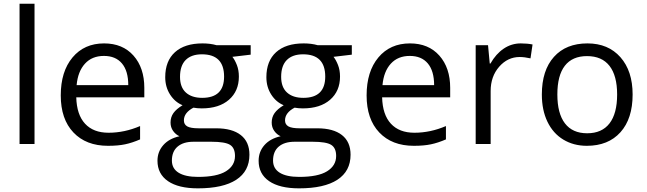

<svg xmlns="http://www.w3.org/2000/svg" viewBox="-20 -780 3503 1040"><path d="M167 0H85.9V-759.8H167Z M564.9 9.8Q446.3 9.8 377.7 -62.5Q309.1 -134.8 309.1 -263.2Q309.1 -392.6 372.8 -468.8Q436.5 -544.9 543.9 -544.9Q644.5 -544.9 703.1 -478.8Q761.7 -412.6 761.7 -304.2V-252.9H393.1Q395.5 -158.7 440.7 -109.9Q485.8 -61 567.9 -61Q654.3 -61 738.8 -97.2V-24.9Q695.8 -6.3 657.5 1.7Q619.1 9.8 564.9 9.8ZM543 -477.1Q478.5 -477.1 440.2 -435.1Q401.9 -393.1 395 -318.8H674.8Q674.8 -395.5 640.6 -436.3Q606.4 -477.1 543 -477.1Z M1337.9 -535.2V-483.9L1238.8 -472.2Q1252.4 -455.1 1263.2 -427.5Q1273.9 -399.9 1273.9 -365.2Q1273.9 -286.6 1220.2 -239.7Q1166.5 -192.9 1072.8 -192.9Q1048.8 -192.9 1027.8 -196.8Q976.1 -169.4 976.1 -127.9Q976.1 -106 994.1 -95.5Q1012.2 -85 1056.2 -85H1150.9Q1237.8 -85 1284.4 -48.3Q1331.1 -11.7 1331.1 58.1Q1331.1 147 1259.8 193.6Q1188.5 240.2 1051.8 240.2Q946.8 240.2 889.9 201.2Q833 162.1 833 90.8Q833 42 864.3 6.3Q895.5 -29.3 952.1 -42Q931.6 -51.3 917.7 -70.8Q903.8 -90.3 903.8 -116.2Q903.8 -145.5 919.4 -167.5Q935.1 -189.5 968.8 -210Q927.2 -227.1 901.1 -268.1Q875 -309.1 875 -361.8Q875 -449.7 927.7 -497.3Q980.5 -544.9 1077.1 -544.9Q1119.1 -544.9 1152.8 -535.2ZM911.1 89.8Q911.1 133.3 947.8 155.8Q984.4 178.2 1052.7 178.2Q1154.8 178.2 1203.9 147.7Q1252.9 117.2 1252.9 64.9Q1252.9 21.5 1226.1 4.6Q1199.2 -12.2 1125 -12.2H1027.8Q972.7 -12.2 941.9 14.2Q911.1 40.5 911.1 89.8ZM955.1 -363.8Q955.1 -307.6 986.8 -278.8Q1018.6 -250 1075.2 -250Q1193.8 -250 1193.8 -365.2Q1193.8 -485.8 1073.7 -485.8Q1016.6 -485.8 985.8 -455.1Q955.1 -424.3 955.1 -363.8Z M1885.7 -535.2V-483.9L1786.6 -472.2Q1800.3 -455.1 1811 -427.5Q1821.8 -399.9 1821.8 -365.2Q1821.8 -286.6 1768.1 -239.7Q1714.4 -192.9 1620.6 -192.9Q1596.7 -192.9 1575.7 -196.8Q1523.9 -169.4 1523.9 -127.9Q1523.9 -106 1542 -95.5Q1560.1 -85 1604 -85H1698.7Q1785.6 -85 1832.3 -48.3Q1878.9 -11.7 1878.9 58.1Q1878.9 147 1807.6 193.6Q1736.3 240.2 1599.6 240.2Q1494.6 240.2 1437.7 201.2Q1380.9 162.1 1380.9 90.8Q1380.9 42 1412.1 6.3Q1443.4 -29.3 1500 -42Q1479.5 -51.3 1465.6 -70.8Q1451.7 -90.3 1451.7 -116.2Q1451.7 -145.5 1467.3 -167.5Q1482.9 -189.5 1516.6 -210Q1475.1 -227.1 1449 -268.1Q1422.9 -309.1 1422.9 -361.8Q1422.9 -449.7 1475.6 -497.3Q1528.3 -544.9 1625 -544.9Q1667 -544.9 1700.7 -535.2ZM1459 89.8Q1459 133.3 1495.6 155.8Q1532.2 178.2 1600.6 178.2Q1702.6 178.2 1751.7 147.7Q1800.8 117.2 1800.8 64.9Q1800.8 21.5 1773.9 4.6Q1747.1 -12.2 1672.9 -12.2H1575.7Q1520.5 -12.2 1489.7 14.2Q1459 40.5 1459 89.8ZM1502.9 -363.8Q1502.9 -307.6 1534.7 -278.8Q1566.4 -250 1623 -250Q1741.7 -250 1741.7 -365.2Q1741.7 -485.8 1621.6 -485.8Q1564.5 -485.8 1533.7 -455.1Q1502.9 -424.3 1502.9 -363.8Z M2221.7 9.8Q2103 9.8 2034.4 -62.5Q1965.8 -134.8 1965.8 -263.2Q1965.8 -392.6 2029.5 -468.8Q2093.3 -544.9 2200.7 -544.9Q2301.3 -544.9 2359.9 -478.8Q2418.5 -412.6 2418.5 -304.2V-252.9H2049.8Q2052.2 -158.7 2097.4 -109.9Q2142.6 -61 2224.6 -61Q2311 -61 2395.5 -97.2V-24.9Q2352.5 -6.3 2314.2 1.7Q2275.9 9.8 2221.7 9.8ZM2199.7 -477.1Q2135.3 -477.1 2096.9 -435.1Q2058.6 -393.1 2051.8 -318.8H2331.5Q2331.5 -395.5 2297.4 -436.3Q2263.2 -477.1 2199.7 -477.1Z M2800.8 -544.9Q2836.4 -544.9 2864.7 -539.1L2853.5 -463.9Q2820.3 -471.2 2794.9 -471.2Q2730 -471.2 2683.8 -418.5Q2637.7 -365.7 2637.7 -287.1V0H2556.6V-535.2H2623.5L2632.8 -436H2636.7Q2666.5 -488.3 2708.5 -516.6Q2750.5 -544.9 2800.8 -544.9Z M3406.7 -268.1Q3406.7 -137.2 3340.8 -63.7Q3274.9 9.8 3158.7 9.8Q3086.9 9.8 3031.2 -23.9Q2975.6 -57.6 2945.3 -120.6Q2915 -183.6 2915 -268.1Q2915 -398.9 2980.5 -471.9Q3045.9 -544.9 3162.1 -544.9Q3274.4 -544.9 3340.6 -470.2Q3406.7 -395.5 3406.7 -268.1ZM2999 -268.1Q2999 -165.5 3040 -111.8Q3081.1 -58.1 3160.6 -58.1Q3240.2 -58.1 3281.5 -111.6Q3322.8 -165 3322.8 -268.1Q3322.8 -370.1 3281.5 -423.1Q3240.2 -476.1 3159.7 -476.1Q3080.1 -476.1 3039.6 -423.8Q2999 -371.6 2999 -268.1Z"/></svg>

Font: f0_25643 
Style: Regular
Weight: 400
Foundry: Ascender Corporation
Version: Version 1.10